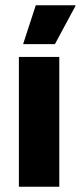

<svg xmlns="http://www.w3.org/2000/svg" viewBox="-20 -707 306 727"><path d="M204.5 0H51.5V-491.5H204.5ZM68 -541.5 115.5 -687H266V-685L188 -540H68Z"/></svg>

Font: Anek Malayalam Medium
Style: Bold
Weight: 700
Version: Version 1.003